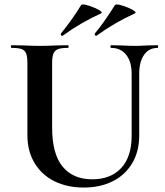

<svg xmlns="http://www.w3.org/2000/svg" viewBox="-20 -828 743 862"><path d="M478 -613Q476 -613 476 -619Q476 -625 478 -625L526 -624Q564 -622 587 -622Q606 -622 642 -624L688 -625Q690 -625 690 -619Q690 -613 688 -613Q649 -613 627 -582Q605 -551 605 -497V-219Q605 -149 574 -96Q543 -43 486.5 -14.5Q430 14 356 14Q282 14 225 -14Q168 -42 135.5 -95.5Q103 -149 103 -221V-544Q103 -574 97.5 -588Q92 -602 77.5 -607.5Q63 -613 32 -613Q29 -613 29 -619Q29 -625 32 -625L85 -624Q131 -622 158 -622Q188 -622 234 -624L285 -625Q288 -625 288 -619Q288 -613 285 -613Q254 -613 239.5 -607Q225 -601 219.5 -586.5Q214 -572 214 -542V-256Q214 -137 261 -80Q308 -23 394 -23Q477 -23 524 -73.5Q571 -124 571 -218V-497Q571 -551 546.5 -582Q522 -613 478 -613ZM259 -667Q255 -667 253.5 -671Q252 -675 254 -678Q308 -745 344 -805Q346 -808 352 -808Q364 -808 388 -799.5Q412 -791 427 -781.5Q442 -772 434 -768Q343 -727 262 -668ZM411 -667Q408 -667 406 -671Q404 -675 406 -678Q443 -721 496 -805Q498 -808 504 -808Q516 -808 540 -799.5Q564 -791 579 -781.5Q594 -772 586 -768Q495 -727 414 -668Z"/></svg>

Font: Cormorant Unicase
Style: Bold
Weight: 700
Designer: Christian Thalmann (Catharsis Fonts)
Foundry: Catharsis Fonts
Version: Version 4.000